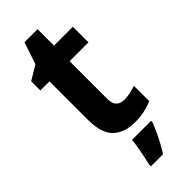

<svg xmlns="http://www.w3.org/2000/svg" viewBox="-283 -699 957 957"><g transform="rotate(-45 195.5 -220.5)"><path d="M283 -107Q303 -107 323.5 -111.5Q344 -116 365 -123V-15Q341 -4 309.5 3Q278 10 240 10Q168 10 125.5 -29.5Q83 -69 83 -168V-436H19V-501L94 -546L133 -662H225V-546H358V-436H225V-170Q225 -107 283 -107ZM302 71Q289 106 269.5 145Q250 184 227 221H141V208Q146 189 151.5 162.5Q157 136 161.5 109Q166 82 168 61H302Z"/></g></svg>

Font: Noto Sans SemiCondensed
Style: Bold
Weight: 700
Width: 4
Designer: Monotype Design Team
Foundry: Monotype Imaging Inc.
Version: Version 2.013; ttfautohint (v1.8.4.7-5d5b)